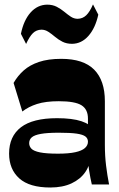

<svg xmlns="http://www.w3.org/2000/svg" viewBox="-20 -834 536 868"><path d="M395.1 0Q388.6 -27.6 383.1 -61.7Q377.6 -95.9 377.6 -142.3V-298.1Q377.6 -339.7 348.4 -358.1Q319.1 -376.4 245.7 -376.4Q186.4 -376.4 147.4 -363.9Q108.3 -351.3 81 -329.9L41.4 -459Q59.7 -491 87 -515.4Q114.3 -539.9 155.9 -553.9Q197.6 -568 256.9 -568Q357.4 -568 405.8 -519.1Q454.1 -470.1 454.1 -376.3V-179Q454.1 -129.3 459.6 -85.1Q465.1 -41 473.1 0ZM207.4 13.7Q113.1 13.7 67.1 -27.6Q21.1 -69 21.1 -139.7Q21.1 -217.4 74.6 -258.6Q128.1 -299.7 238 -299.7Q306.7 -299.7 348.3 -285.9Q389.9 -272 394.3 -251.3L388.4 -128.9Q387.9 -88.7 365.8 -56.4Q343.7 -24 303.6 -5.1Q263.4 13.7 207.4 13.7ZM242.1 -139.3Q290.7 -139.3 320.4 -145.9Q350 -152.4 363.8 -164.6Q377.6 -176.9 377.6 -193.3Q377.6 -207.9 366.4 -216.8Q355.1 -225.7 326.6 -229.9Q298 -234 246.1 -234Q193.7 -234 164.6 -228.7Q135.4 -223.4 123.6 -213.1Q111.9 -202.9 111.9 -186.7Q111.9 -172.4 122.2 -161.6Q132.6 -150.9 161 -145.1Q189.4 -139.3 242.1 -139.3ZM98 -635.3 74.6 -681.1Q87 -742.4 118.2 -777.4Q149.4 -812.4 193.1 -813Q217.7 -813 236.4 -803.4Q255.1 -793.7 270.4 -781Q285.6 -768.3 300.1 -758.6Q314.7 -749 331.3 -749Q353.9 -749.6 369.9 -765Q386 -780.4 400.4 -814.1L424.4 -767.7Q411 -707 379.8 -671.7Q348.6 -636.4 305.9 -635.9Q280.9 -635.9 262.1 -645.5Q243.4 -655.1 228.4 -667.9Q213.4 -680.6 198.6 -690.2Q183.9 -699.9 167.1 -699.9Q144.1 -699.3 128.6 -683.9Q113 -668.4 98 -635.3Z"/></svg>

Font: Savate ExtraLight
Style: Regular
Weight: 200
Designer: Max Esnée
Foundry: Plomb Type
Version: Version 2.000